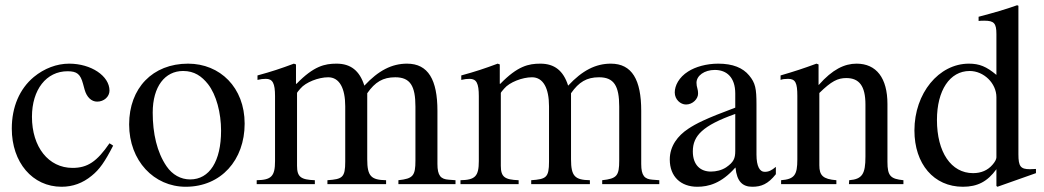

<svg xmlns="http://www.w3.org/2000/svg" viewBox="-20 -703 3984 733"><path d="M398 -156C350 -86 314 -62 257 -62C165 -62 102 -142 102 -257C102 -361 157 -431 238 -431C274 -431 287 -420 297 -383L303 -361C311 -332 329 -315 351 -315C377 -315 398 -334 398 -357C398 -413 328 -460 244 -460C197 -460 149 -442 109 -409C55 -364 25 -295 25 -212C25 -83 104 10 215 10C258 10 296 -4 330 -32C360 -56 380 -85 412 -147Z M914 -231C914 -369 820 -460 698 -460C563 -460 473 -367 473 -228C473 -89 568 10 689 10C824 10 914 -92 914 -231ZM824 -204C824 -88 780 -18 706 -18C670 -18 638 -36 616 -68C579 -122 563 -194 563 -273C563 -373 610 -432 679 -432C722 -432 750 -412 774 -382C806 -341 824 -272 824 -204Z M1719 0V-15L1693 -17C1663 -19 1650 -32 1650 -77V-280C1650 -398 1615 -460 1534 -460C1476 -460 1425 -434 1371 -376C1353 -433 1319 -460 1265 -460C1220 -460 1178 -451 1112 -383H1110V-457L1102 -460C1051 -441 1018 -430 963 -415V-398C976 -401 984 -402 995 -402C1021 -402 1030 -385 1030 -336V-88C1030 -30 1016 -16 960 -15V0H1182V-15C1129 -17 1114 -27 1114 -70V-348C1114 -350 1120 -357 1127 -365C1147 -389 1196 -408 1233 -408C1276 -408 1298 -366 1298 -297V-86C1298 -25 1287 -19 1230 -15V0H1454V-15C1397 -16 1382 -30 1382 -95V-347C1412 -390 1442 -408 1489 -408C1546 -408 1566 -375 1566 -296V-90C1566 -32 1557 -21 1501 -15V0Z M2497 0V-15L2471 -17C2441 -19 2428 -32 2428 -77V-280C2428 -398 2393 -460 2312 -460C2254 -460 2203 -434 2149 -376C2131 -433 2097 -460 2043 -460C1998 -460 1956 -451 1890 -383H1888V-457L1880 -460C1829 -441 1796 -430 1741 -415V-398C1754 -401 1762 -402 1773 -402C1799 -402 1808 -385 1808 -336V-88C1808 -30 1794 -16 1738 -15V0H1960V-15C1907 -17 1892 -27 1892 -70V-348C1892 -350 1898 -357 1905 -365C1925 -389 1974 -408 2011 -408C2054 -408 2076 -366 2076 -297V-86C2076 -25 2065 -19 2008 -15V0H2232V-15C2175 -16 2160 -30 2160 -95V-347C2190 -390 2220 -408 2267 -408C2324 -408 2344 -375 2344 -296V-90C2344 -32 2335 -21 2279 -15V0Z M2942 -66C2925 -52 2915 -47 2899 -47C2881 -47 2868 -67 2868 -113V-304C2868 -365 2864 -386 2840 -415C2816 -444 2778 -460 2722 -460C2677 -460 2635 -448 2607 -430C2572 -408 2556 -376 2556 -350C2556 -323 2578 -304 2599 -304C2625 -304 2645 -326 2645 -345C2645 -366 2639 -369 2639 -387C2639 -414 2669 -436 2709 -436C2754 -436 2787 -408 2787 -346V-292C2674 -250 2637 -231 2607 -211C2568 -185 2537 -146 2537 -94C2537 -28 2580 10 2642 10C2685 10 2734 -3 2787 -63H2788C2793 -10 2815 10 2852 10C2886 10 2912 0 2942 -38ZM2787 -127C2787 -98 2781 -84 2752 -64C2735 -53 2714 -48 2694 -48C2655 -48 2625 -72 2625 -125C2625 -156 2635 -180 2659 -202C2684 -225 2725 -246 2787 -268Z M3429 0V-15C3380 -20 3368 -31 3368 -85V-306C3368 -405 3326 -460 3250 -460C3204 -460 3158 -438 3106 -379H3105V-457L3097 -460C3048 -442 3015 -431 2960 -415V-398C2967 -401 2978 -402 2989 -402C3017 -402 3024 -386 3024 -337V-94C3024 -35 3013 -19 2962 -15V0H3173V-15C3122 -19 3108 -33 3108 -72V-348C3154 -393 3178 -405 3211 -405C3260 -405 3284 -375 3284 -304V-105C3284 -39 3272 -19 3222 -15L3221 0Z M3935 -42V-58C3918 -57 3917 -57 3912 -57C3876 -57 3868 -68 3868 -114V-681L3863 -683C3815 -666 3780 -656 3716 -639V-623C3724 -624 3730 -624 3738 -624C3775 -624 3784 -614 3784 -573V-417C3746 -449 3719 -460 3679 -460C3564 -460 3471 -347 3471 -205C3471 -77 3545 10 3656 10C3712 10 3750 -10 3784 -57V7L3788 10ZM3784 -102C3784 -95 3778 -84 3769 -74C3751 -53 3726 -42 3695 -42C3611 -42 3557 -122 3557 -245C3557 -358 3606 -432 3682 -432C3736 -432 3784 -385 3784 -332Z"/></svg>

Font: STIXGeneral
Style: Regular
Weight: 400
Designer: MicroPress Inc., with final additions and corrections provided by Coen Hoffman, Elsevier (retired)
Version: Version 1.1.0